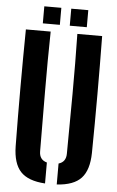

<svg xmlns="http://www.w3.org/2000/svg" viewBox="-62 -973 621 1022"><g transform="rotate(5 249.0 -461.5)"><path d="M45.5 -175.5Q43.5 -331 43.5 -487.8Q43.5 -644.5 45.5 -800H178Q175 -644.5 175.8 -480.2Q176.5 -316 177.5 -160.5Q177.5 -115 218.5 -104V8Q127.5 2.5 87.2 -40.8Q47 -84 45.5 -175.5ZM281 8V-104Q320.5 -115.5 320.5 -160.5Q322 -316 322.8 -480.2Q323.5 -644.5 320.5 -800H453Q455 -644.5 455 -487.8Q455 -331 453 -175.5Q451.5 -84 411.5 -40.8Q371.5 2.5 281 8ZM276.5 -840V-931H367.5V-840ZM132.5 -840V-931H223.5V-840Z"/></g></svg>

Font: Big Shoulders Stencil Text ExtraBold
Style: Regular
Weight: 800
Designer: Patric King
Foundry: XO Type Co
Version: Version 1.000